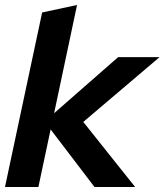

<svg xmlns="http://www.w3.org/2000/svg" viewBox="-22 -750 660 770"><path d="M-2 0 147 -700 287 -730 195 -296 452 -521H618L312 -261L520 0H357L181 -231L132 0Z"/></svg>

Font: Red Hat Display
Style: Bold Italic
Weight: 700
Italic angle: -12°
Designer: Pentagram / MCKL
Foundry: Pentagram / MCKL
Version: Version 1.003; Red Hat Display Bold Italic